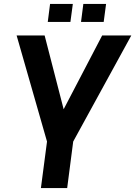

<svg xmlns="http://www.w3.org/2000/svg" viewBox="-20 -961 691 981"><path d="M352.1 -940.9 339.8 -849.1H224.1L235.8 -940.9ZM522 -940.9 509.8 -849.1H394L405.8 -940.9ZM354 -237.8 323.2 0H189L220.2 -237.8L64.9 -779.8H208L305.2 -402.8L502 -779.8H650.9Z"/></svg>

Font: Cooper Hewitt
Style: Semibold Italic
Weight: 710
Designer: Village Type and Design LLC
Foundry: Cooper Hewitt Smithsonian Design Museum
Version: 1.000